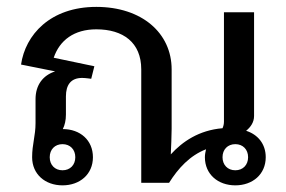

<svg xmlns="http://www.w3.org/2000/svg" viewBox="-20 -536 840 563"><path d="M163.3 -113.3C185.8 -113.3 200.8 -97.5 200.8 -75C200.8 -52.5 185.8 -36.7 163.3 -36.7C140.8 -36.7 125.8 -52.5 125.8 -75C125.8 -97.5 140.8 -113.3 163.3 -113.3ZM670 -113.3C692.5 -113.3 707.5 -97.5 707.5 -75C707.5 -52.5 692.5 -36.7 670 -36.7C647.5 -36.7 632.5 -52.5 632.5 -75C632.5 -97.5 647.5 -113.3 670 -113.3ZM137.5 -366.7C155 -418.3 197.5 -450 262.5 -450C340.8 -450 394.2 -411.7 394.2 -332.5V0H475.8C502.5 -42.5 536.7 -80 584.2 -98.3C582.5 -90.8 580.8 -83.3 580.8 -75C580.8 -25 619.2 7.5 670 7.5C720.8 7.5 759.2 -25 759.2 -75C759.2 -114.2 735.8 -141.7 701.7 -152.5C715 -163.3 725 -177.5 725 -195.8V-500H636.7V-179.2C636.7 -171.7 635 -165.8 632.5 -160C563.3 -154.2 515 -120.8 480.8 -83.3C481.7 -107.5 483.3 -135 483.3 -158.3V-332.5C483.3 -439.2 395.8 -515.8 262.5 -515.8C126.7 -515.8 54.2 -433.3 41.7 -346.7L141.7 -326.7C105.8 -315 84.2 -286.7 84.2 -245V-175C84.2 -137.5 74.2 -113.3 74.2 -75C74.2 -25 112.5 7.5 163.3 7.5C214.2 7.5 252.5 -25 252.5 -75C252.5 -125 215 -157.5 164.2 -157.5C170 -169.2 173.3 -183.3 173.3 -200V-253.3C173.3 -286.7 187.5 -307.5 220.8 -307.5C230.8 -307.5 245.8 -305 247.5 -305L256.7 -341.7Z"/></svg>

Font: Boon Medium
Style: Regular
Weight: 500
Designer: Sungsit Sawaiwan
Foundry: FontUni
Version: Version 2.0